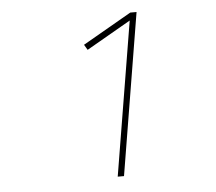

<svg xmlns="http://www.w3.org/2000/svg" viewBox="-43 -885 686 609"><g transform="rotate(-5 300.0 -580.5)"><path d="M308 -323 389 -813 248 -732 238 -749 393 -838H413L328 -323Z"/></g></svg>

Font: Iosevka Aile Thin
Style: Italic
Weight: 100
Italic angle: -9°
Designer: Belleve Invis
Foundry: Belleve Invis
Version: Version 31.1.0; ttfautohint (v1.8.4)